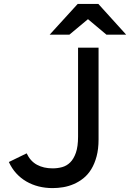

<svg xmlns="http://www.w3.org/2000/svg" viewBox="-20 -942 660 974"><path d="M247.1 12.2Q209.5 12.2 175.8 3.7Q142.1 -4.9 113.5 -21.5Q85 -38.1 62.5 -62.7Q40 -87.4 24.9 -120.1L115.2 -164.1Q133.8 -124.5 167.5 -106.2Q201.2 -87.9 247.1 -87.9Q272 -87.9 295.2 -94.2Q318.4 -100.6 336.2 -118.2Q354 -135.7 365 -167.2Q376 -198.7 376 -249V-700.2H480V-234.9Q480 -186 470 -148.7Q460 -111.3 443.1 -83.7Q426.3 -56.2 403.3 -37.8Q380.4 -19.5 354.5 -8.3Q328.6 2.9 301 7.6Q273.4 12.2 247.1 12.2ZM520 -766.1 426.3 -844.7 332 -766.1H231.9L374 -921.9H479L620.1 -766.1Z"/></svg>

Font: Overpass
Style: Regular
Weight: 400
Designer: Delve Withrington
Foundry: Delve Fonts
Version: Version 1.001